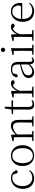

<svg xmlns="http://www.w3.org/2000/svg" viewBox="1791 -2585 808 4430"><g transform="rotate(-90 2195.0 -370.0)"><path d="M292 14C383 14 441 -25 484 -88L469 -101C422 -52 369 -30 309 -30C196 -30 116 -112 116 -255C116 -400 197 -491 303 -491C342 -491 377 -481 419 -452L376 -490L404 -404C411 -379 422 -368 446 -368C465 -368 477 -377 482 -398C457 -475 386 -522 302 -522C172 -522 52 -422 52 -248C52 -85 147 14 292 14Z M819 14C941 14 1060 -72 1060 -253C1060 -433 940 -522 819 -522C698 -522 579 -433 579 -253C579 -72 697 14 819 14ZM819 -16C712 -16 646 -101 646 -252C646 -403 712 -491 819 -491C925 -491 992 -403 992 -252C992 -101 925 -16 819 -16Z M1156 0H1389V-27L1286 -38H1266L1156 -27ZM1243 0H1310C1308 -48 1307 -159 1307 -226V-393L1301 -511L1288 -519L1151 -485V-459L1243 -455C1245 -405 1246 -350 1246 -281V-226C1246 -159 1245 -48 1243 0ZM1494 0H1727V-27L1624 -38H1603L1494 -27ZM1581 0H1647C1645 -48 1644 -157 1644 -226V-335C1644 -471 1595 -522 1510 -522C1441 -522 1366 -485 1294 -398H1286L1296 -368C1373 -452 1439 -474 1486 -474C1547 -474 1584 -438 1584 -334V-226C1584 -157 1583 -48 1581 0Z M1912 -472H2092V-508H1912ZM1995 14C2041 14 2077 -1 2104 -29L2090 -47C2063 -32 2043 -24 2012 -24C1967 -24 1943 -51 1943 -115V-493L1948 -663H1905L1882 -496L1902 -511L1777 -502V-472H1882V-196C1882 -161 1881 -142 1881 -112C1881 -28 1916 14 1995 14Z M2164 0H2412V-27L2298 -39H2275L2164 -27ZM2251 0H2318C2316 -48 2315 -159 2315 -226V-371L2309 -511L2296 -519L2159 -485V-459L2251 -455C2253 -405 2254 -350 2254 -281V-226C2254 -159 2253 -48 2251 0ZM2314 -318C2353 -420 2404 -473 2479 -488H2430L2453 -468C2475 -447 2491 -436 2513 -436C2545 -436 2559 -454 2559 -486C2550 -507 2520 -522 2484 -522C2412 -522 2343 -459 2311 -367H2297Z M2746 14C2818 14 2864 -20 2928 -89H2947L2941 -134C2860 -55 2819 -30 2770 -30C2711 -30 2672 -62 2672 -125C2672 -175 2703 -217 2792 -249C2841 -267 2899 -283 2952 -297V-321C2898 -309 2837 -293 2780 -276C2656 -239 2610 -188 2610 -114C2610 -31 2669 14 2746 14ZM3008 13C3040 13 3068 -1 3088 -30L3073 -46C3057 -31 3045 -25 3028 -25C2998 -25 2982 -44 2982 -113V-354C2982 -473 2927 -522 2818 -522C2716 -522 2645 -476 2623 -397C2627 -377 2640 -366 2660 -366C2681 -366 2694 -375 2700 -402L2719 -482L2683 -454C2726 -481 2765 -492 2805 -492C2885 -492 2923 -463 2923 -350V-102C2926 -30 2952 13 3008 13Z M3146 0H3381V-27L3276 -38H3257L3146 -27ZM3234 0H3301C3299 -48 3298 -159 3298 -226V-377L3300 -511L3288 -519L3141 -485V-459L3234 -456C3236 -405 3238 -349 3238 -281V-226C3238 -159 3236 -48 3234 0ZM3259 -655C3286 -655 3310 -675 3310 -704C3310 -733 3286 -754 3259 -754C3231 -754 3209 -733 3209 -704C3209 -675 3231 -655 3259 -655Z M3470 0H3718V-27L3604 -39H3581L3470 -27ZM3557 0H3624C3622 -48 3621 -159 3621 -226V-371L3615 -511L3602 -519L3465 -485V-459L3557 -455C3559 -405 3560 -350 3560 -281V-226C3560 -159 3559 -48 3557 0ZM3620 -318C3659 -420 3710 -473 3785 -488H3736L3759 -468C3781 -447 3797 -436 3819 -436C3851 -436 3865 -454 3865 -486C3856 -507 3826 -522 3790 -522C3718 -522 3649 -459 3617 -367H3603Z M4152 14C4238 14 4302 -25 4346 -88L4331 -102C4288 -54 4235 -30 4165 -30C4051 -30 3970 -102 3970 -263C3970 -401 4046 -491 4142 -491C4231 -491 4282 -425 4282 -341C4282 -306 4273 -290 4241 -290H3936V-260H4336C4340 -275 4342 -296 4342 -320C4342 -435 4266 -522 4143 -522C4014 -522 3906 -416 3906 -252C3906 -73 4009 14 4152 14Z"/></g></svg>

Font: Source Han Serif TW VF
Style: Regular
Weight: 250
Designer: Ryoko NISHIZUKA 西塚涼子 (kana & ideographs); Frank Grießhammer (Latin, Greek & Cyrillic); Wenlong ZHANG 张文龙 (bopomofo); San
Foundry: Adobe
Version: Version 2.002;hotconv 1.1.0;makeotfexe 2.6.0